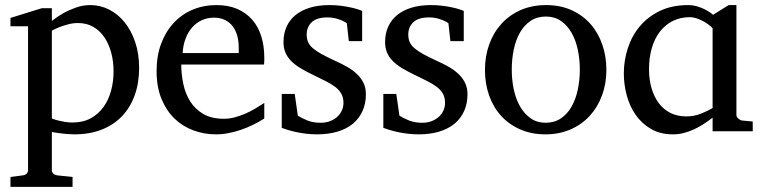

<svg xmlns="http://www.w3.org/2000/svg" viewBox="-20 -514 2993 752"><path d="M524.9 -248Q524.9 -189 507.6 -140.9Q490.2 -92.8 457.8 -58.8Q425.3 -24.9 378.2 -6.3Q331.1 12.2 272 12.2Q258.3 12.2 242.7 11Q227.1 9.8 213.9 7.8Q198.2 5.9 183.1 2.9V151.9Q183.1 161.1 189.5 166.5Q195.8 171.9 205.1 172.9L264.2 179.2V217.8H21V179.2L68.8 172.9Q78.1 171.9 84 166.5Q89.8 161.1 89.8 151.9V-411.1H21V-443.8L144 -481.9H183.1V-432.1Q204.6 -449.2 229 -462.9Q250 -474.6 277.3 -484.4Q304.7 -494.1 334 -494.1Q372.6 -494.1 407.2 -476.6Q441.9 -459 468 -426.8Q494.1 -394.5 509.5 -349.1Q524.9 -303.7 524.9 -248ZM424.8 -233.9Q424.8 -272.5 415.8 -306.9Q406.7 -341.3 389.2 -367.4Q371.6 -393.6 345.5 -408.7Q319.3 -423.8 285.2 -423.8Q266.1 -423.8 247.8 -418.9Q229.5 -414.1 215.3 -408.7Q198.7 -402.3 183.1 -394V-49.8Q194.8 -45.4 208 -42Q219.2 -39.1 233.9 -36.6Q248.5 -34.2 264.2 -34.2Q305.2 -34.2 335.4 -50.8Q365.7 -67.4 385.5 -95Q405.3 -122.6 415 -158.7Q424.8 -194.8 424.8 -233.9Z M1015.1 -49.8Q994.1 -36.6 971.4 -25.4Q948.7 -14.2 924.6 -5.9Q900.4 2.4 875.5 7.3Q850.6 12.2 825.2 12.2Q779.8 12.2 737.8 -3.2Q695.8 -18.6 663.8 -49.3Q631.8 -80.1 612.5 -126.7Q593.3 -173.3 593.3 -235.8Q593.3 -294.4 610.8 -342Q628.4 -389.6 659.7 -423.6Q690.9 -457.5 733.9 -475.8Q776.9 -494.1 828.1 -494.1Q874.5 -494.1 909.7 -478.8Q944.8 -463.4 968.3 -436.3Q991.7 -409.2 1003.4 -371.3Q1015.1 -333.5 1015.1 -289.1Q1015.1 -283.7 1015.1 -275.9Q1015.1 -268.1 1014.2 -261.2H689.9Q689.9 -223.1 698 -185.1Q706.1 -147 725.1 -116.7Q744.1 -86.4 776.4 -67.6Q808.6 -48.8 856.9 -48.8Q878.4 -48.8 899.4 -54.4Q920.4 -60.1 940.7 -68.8Q960.9 -77.6 979.5 -88.6Q998 -99.6 1015.1 -110.8ZM915 -328.1Q915 -353 909.2 -374.3Q903.3 -395.5 891.4 -411.1Q879.4 -426.8 861.1 -435.8Q842.8 -444.8 817.9 -444.8Q793 -444.8 771.5 -435.3Q750 -425.8 733.6 -407.7Q717.3 -389.6 707.3 -364Q697.3 -338.4 695.3 -306.2H915Z M1413.1 -145Q1413.1 -108.4 1399.9 -79.1Q1386.7 -49.8 1362.3 -29.5Q1337.9 -9.3 1302.2 1.5Q1266.6 12.2 1222.2 12.2Q1199.2 12.2 1177.5 9.5Q1155.8 6.8 1137.5 2.7Q1119.1 -1.5 1105 -5.9Q1090.8 -10.3 1083.5 -13.2V-146H1134.3L1146.5 -61Q1161.6 -51.3 1183.8 -42.2Q1206.1 -33.2 1235.4 -33.2Q1256.8 -33.2 1273.4 -39.8Q1290 -46.4 1301.5 -57.1Q1313 -67.9 1319.1 -81.8Q1325.2 -95.7 1325.2 -110.8Q1325.2 -131.8 1316.9 -146.7Q1308.6 -161.6 1293 -173.6Q1277.3 -185.5 1254.6 -196.8Q1231.9 -208 1203.1 -222.2Q1175.8 -235.4 1154.8 -248.3Q1133.8 -261.2 1119.4 -276.1Q1105 -291 1097.7 -308.8Q1090.3 -326.7 1090.3 -349.1Q1090.3 -382.3 1102.3 -409.2Q1114.3 -436 1137.2 -454.8Q1160.2 -473.6 1193.6 -483.9Q1227.1 -494.1 1270.5 -494.1Q1292.5 -494.1 1312.5 -491.7Q1332.5 -489.3 1349.1 -485.8Q1365.7 -482.4 1378.4 -478.5Q1391.1 -474.6 1398.4 -471.2V-353H1346.2L1338.4 -422.9Q1327.6 -431.2 1306.6 -438.5Q1285.6 -445.8 1262.2 -445.8Q1220.7 -445.8 1200.9 -427Q1181.2 -408.2 1181.2 -378.9Q1181.2 -361.8 1186.8 -349.1Q1192.4 -336.4 1205.3 -325.2Q1218.3 -314 1239.5 -302.2Q1260.7 -290.5 1292.5 -275.9Q1318.8 -264.2 1340.8 -251.5Q1362.8 -238.8 1378.9 -223.1Q1395 -207.5 1404.1 -188.5Q1413.1 -169.4 1413.1 -145Z M1811 -145Q1811 -108.4 1797.9 -79.1Q1784.7 -49.8 1760.3 -29.5Q1735.8 -9.3 1700.2 1.5Q1664.6 12.2 1620.1 12.2Q1597.2 12.2 1575.4 9.5Q1553.7 6.8 1535.4 2.7Q1517.1 -1.5 1502.9 -5.9Q1488.8 -10.3 1481.4 -13.2V-146H1532.2L1544.4 -61Q1559.6 -51.3 1581.8 -42.2Q1604 -33.2 1633.3 -33.2Q1654.8 -33.2 1671.4 -39.8Q1688 -46.4 1699.5 -57.1Q1710.9 -67.9 1717 -81.8Q1723.1 -95.7 1723.1 -110.8Q1723.1 -131.8 1714.8 -146.7Q1706.5 -161.6 1690.9 -173.6Q1675.3 -185.5 1652.6 -196.8Q1629.9 -208 1601.1 -222.2Q1573.7 -235.4 1552.7 -248.3Q1531.7 -261.2 1517.3 -276.1Q1502.9 -291 1495.6 -308.8Q1488.3 -326.7 1488.3 -349.1Q1488.3 -382.3 1500.2 -409.2Q1512.2 -436 1535.2 -454.8Q1558.1 -473.6 1591.6 -483.9Q1625 -494.1 1668.5 -494.1Q1690.4 -494.1 1710.4 -491.7Q1730.5 -489.3 1747.1 -485.8Q1763.7 -482.4 1776.4 -478.5Q1789.1 -474.6 1796.4 -471.2V-353H1744.1L1736.3 -422.9Q1725.6 -431.2 1704.6 -438.5Q1683.6 -445.8 1660.2 -445.8Q1618.7 -445.8 1598.9 -427Q1579.1 -408.2 1579.1 -378.9Q1579.1 -361.8 1584.7 -349.1Q1590.3 -336.4 1603.3 -325.2Q1616.2 -314 1637.5 -302.2Q1658.7 -290.5 1690.4 -275.9Q1716.8 -264.2 1738.8 -251.5Q1760.7 -238.8 1776.9 -223.1Q1793 -207.5 1802 -188.5Q1811 -169.4 1811 -145Z M2355 -240.2Q2355 -187 2338.1 -140.9Q2321.3 -94.7 2290.3 -60.8Q2259.3 -26.9 2215.1 -7.3Q2170.9 12.2 2116.2 12.2Q2061.5 12.2 2017.6 -7.1Q1973.6 -26.4 1942.9 -60.1Q1912.1 -93.8 1895.8 -139.9Q1879.4 -186 1879.4 -240.2Q1879.4 -293.5 1896 -339.8Q1912.6 -386.2 1943.8 -420.7Q1975.1 -455.1 2019.3 -474.6Q2063.5 -494.1 2119.1 -494.1Q2174.8 -494.1 2218.8 -474.1Q2262.7 -454.1 2293 -419.7Q2323.2 -385.3 2339.1 -339.1Q2355 -293 2355 -240.2ZM2251 -241.2Q2251 -282.2 2242.9 -319.8Q2234.9 -357.4 2218.3 -386.2Q2201.7 -415 2176.8 -432.1Q2151.9 -449.2 2118.2 -449.2Q2083.5 -449.2 2058.1 -432.1Q2032.7 -415 2016.4 -386.2Q2000 -357.4 1992.2 -319.8Q1984.4 -282.2 1984.4 -241.2Q1984.4 -200.7 1992.4 -163.1Q2000.5 -125.5 2017.1 -96.7Q2033.7 -67.9 2058.6 -50.5Q2083.5 -33.2 2117.2 -33.2Q2151.4 -33.2 2176.8 -50.3Q2202.1 -67.4 2218.5 -96.2Q2234.9 -125 2242.9 -162.6Q2251 -200.2 2251 -241.2Z M2771 0V-53.2Q2753.9 -40 2735.6 -28.1Q2717.3 -16.1 2698 -7.3Q2678.7 1.5 2658.4 6.8Q2638.2 12.2 2616.2 12.2Q2565.9 12.2 2529.5 -9Q2493.2 -30.3 2469.5 -64.5Q2445.8 -98.6 2434.6 -141.1Q2423.3 -183.6 2423.3 -226.1Q2423.3 -276.9 2439 -325.2Q2454.6 -373.5 2486.1 -411.1Q2517.6 -448.7 2564.9 -471.4Q2612.3 -494.1 2676.3 -494.1Q2700.2 -494.1 2726.8 -483.4Q2753.4 -472.7 2772.9 -456.1L2834 -494.1H2864.3V-63Q2864.3 -56.2 2871.8 -49.6Q2879.4 -43 2886.2 -42L2928.2 -38.1V0ZM2771 -403.8Q2763.7 -411.6 2752.7 -419.4Q2741.7 -427.2 2729.7 -433.3Q2717.8 -439.5 2705.3 -443.1Q2692.9 -446.8 2682.1 -446.8Q2645 -446.8 2615.2 -431.9Q2585.4 -417 2564.7 -390.1Q2543.9 -363.3 2533 -325.9Q2522 -288.6 2522 -243.2Q2522 -202.1 2532 -168.2Q2542 -134.3 2560.5 -109.6Q2579.1 -85 2606.2 -71.5Q2633.3 -58.1 2668 -58.1Q2698.2 -58.1 2724.9 -68.6Q2751.5 -79.1 2771 -90.8Z"/></svg>

Font: Tagmukay Beta
Style: Regular
Weight: 400
Designer: Peter Martin
Foundry: SIL International
Version: Version 2.000; dev 82b92eM